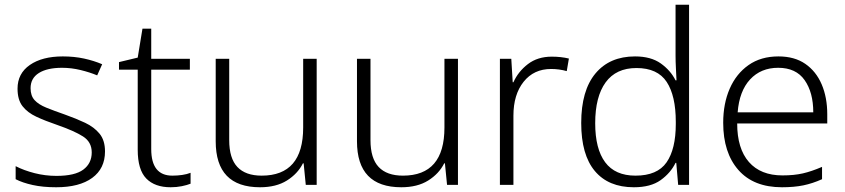

<svg xmlns="http://www.w3.org/2000/svg" viewBox="-20 -780 3566 810"><path d="M423 -141Q423 -69 369 -29.5Q315 10 217 10Q161 10 118 0.5Q75 -9 46 -24V-79Q81 -61 126 -49.5Q171 -38 218 -38Q296 -38 331.5 -64.5Q367 -91 367 -137Q367 -181 330 -204.5Q293 -228 221 -253Q171 -270 133.5 -287.5Q96 -305 75 -332Q54 -359 54 -406Q54 -470 106 -506Q158 -542 245 -542Q293 -542 334.5 -533Q376 -524 411 -509L390 -462Q359 -475 320 -484.5Q281 -494 242 -494Q179 -494 144 -472Q109 -450 109 -408Q109 -376 126 -357.5Q143 -339 175 -326Q207 -313 253 -297Q301 -280 339 -262Q377 -244 400 -216Q423 -188 423 -141Z M707 -39Q729 -39 749 -42Q769 -45 784 -51V-5Q769 1 747 5.5Q725 10 700 10Q633 10 597 -27Q561 -64 561 -148V-486H482V-518L561 -537L581 -659H618V-532H781V-486H618V-151Q618 -39 707 -39Z M1316 -532V0H1270L1261 -91H1258Q1236 -47 1190.5 -18.5Q1145 10 1077 10Q890 10 890 -184V-532H947V-189Q947 -112 981.5 -75.5Q1016 -39 1084 -39Q1259 -39 1259 -242V-532Z M1912 -532V0H1866L1857 -91H1854Q1832 -47 1786.5 -18.5Q1741 10 1673 10Q1486 10 1486 -184V-532H1543V-189Q1543 -112 1577.5 -75.5Q1612 -39 1680 -39Q1855 -39 1855 -242V-532Z M2308 -541Q2347 -541 2380 -533L2371 -480Q2339 -489 2305 -489Q2232 -489 2189 -435Q2146 -381 2146 -292V0H2089V-532H2137L2143 -433H2146Q2166 -478 2207 -509.5Q2248 -541 2308 -541Z M2654 10Q2547 10 2489.5 -58.5Q2432 -127 2432 -261Q2432 -398 2492 -470Q2552 -542 2659 -542Q2726 -542 2767.5 -512.5Q2809 -483 2830 -441H2834Q2833 -464 2831.5 -492.5Q2830 -521 2830 -545V-760H2887V0H2841L2833 -93H2830Q2809 -50 2767 -20Q2725 10 2654 10ZM2661 -39Q2753 -39 2792 -95Q2831 -151 2831 -257V-266Q2831 -376 2792.5 -434.5Q2754 -493 2665 -493Q2579 -493 2535 -432.5Q2491 -372 2491 -260Q2491 -152 2533 -95.5Q2575 -39 2661 -39Z M3264 -542Q3332 -542 3377.5 -510.5Q3423 -479 3446.5 -424Q3470 -369 3470 -298V-259H3090Q3090 -153 3139.5 -96.5Q3189 -40 3281 -40Q3330 -40 3367 -48.5Q3404 -57 3448 -76V-24Q3408 -6 3369 2Q3330 10 3279 10Q3159 10 3095 -63Q3031 -136 3031 -262Q3031 -343 3058.5 -406Q3086 -469 3138 -505.5Q3190 -542 3264 -542ZM3263 -494Q3190 -494 3144.5 -445Q3099 -396 3092 -306H3411Q3411 -390 3374.5 -442Q3338 -494 3263 -494Z"/></svg>

Font: Noto Sans Arabic Light
Style: Regular
Weight: 300
Designer: Monotype Design Team, Nadine Chahine, Nizar Qandah and Khaled Hosny
Foundry: Monotype Imaging Inc.
Version: Version 2.012; ttfautohint (v1.8.4.7-5d5b)